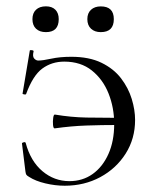

<svg xmlns="http://www.w3.org/2000/svg" viewBox="-20 -580 486 612"><path d="M207.2 -399Q264.2 -399 303.3 -380Q342.4 -361 365.8 -330.4Q389.2 -299.8 399.9 -264.7Q410.6 -229.6 410.6 -197.6Q410.6 -137.8 380.5 -90.3Q350.4 -42.8 299.6 -15.4Q248.8 12 186.2 12Q156 12 124.5 4.5Q93 -3 73 -16Q66 -20 64 -23Q62 -26 61 -34L50 -123Q50 -125 55.5 -126.5Q61 -128 62 -124Q77.6 -66 115.3 -34.3Q153 -2.6 201.2 -2.6Q243.2 -2.6 275.1 -25.2Q307 -47.8 325.5 -88.9Q344 -130 344 -185Q344 -236.6 326.1 -281.8Q308.2 -327 272.8 -355.3Q237.4 -383.6 184.8 -383.6Q145 -383.6 114.9 -361.5Q84.8 -339.4 63.2 -280.2Q62 -278 56.5 -279.1Q51 -280.2 52 -282.2L75 -419Q76 -421 82 -420Q88 -419 87 -416Q83 -400 89 -393.5Q95 -387 102 -387Q116.2 -387 143.6 -393Q171 -399 207.2 -399ZM155.2 -214.8Q206.6 -206.2 255.6 -205.3Q304.6 -204.4 355.4 -204.4V-181.6Q304.6 -181.6 255.6 -179.9Q206.6 -178.2 154.2 -170.8Q150 -170.6 149 -181.9Q148 -193.2 149.6 -204.5Q151.2 -215.8 155.2 -214.8ZM126.4 -477.6Q106.2 -477.6 94.8 -488.5Q83.4 -499.4 83.4 -519Q83.4 -538.2 94.8 -549Q106.2 -559.8 126.4 -559.8Q145.8 -559.8 156.5 -549Q167.2 -538.2 167.2 -519Q167.2 -477.6 126.4 -477.6ZM301.2 -477.6Q281.8 -477.6 270.1 -488.5Q258.4 -499.4 258.4 -519Q258.4 -538.2 270.1 -548.9Q281.8 -559.6 301.2 -559.6Q342.8 -559.6 342.8 -519Q342.8 -477.6 301.2 -477.6Z"/></svg>

Font: Cormorant Garamond Light
Style: Regular
Weight: 300
Designer: Christian Thalmann (Catharsis Fonts)
Foundry: Catharsis Fonts
Version: Version 4.001